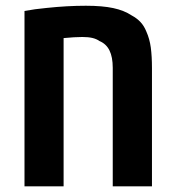

<svg xmlns="http://www.w3.org/2000/svg" viewBox="-20 -661 622 681"><path d="M66.9 0V-622.1Q85 -625.5 104.5 -628.2Q124 -630.9 145 -632.8Q181.2 -636.7 216.6 -638.7Q252 -640.6 284.7 -640.6Q343.3 -640.6 381.8 -632.3Q420.4 -624 446.8 -606.4Q465.8 -596.2 478.5 -582.5Q491.2 -568.8 499 -549.3Q510.7 -523.4 514.9 -492.2Q519 -460.9 519 -419.9V0H379.9V-420.4Q379.9 -458.5 368.4 -481.9Q356.9 -505.4 332.5 -515.6Q322.3 -522.9 307.6 -526.4Q293 -529.8 272 -529.8Q257.8 -529.8 241.7 -528.8Q225.6 -527.8 205.6 -525.9V0Z"/></svg>

Font: Open Sans SemiCondensed
Style: Bold
Weight: 700
Width: 4
Designer: Monotype Design Team
Foundry: Monotype Imaging Inc.
Version: Version 3.003